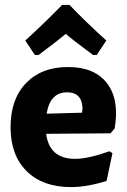

<svg xmlns="http://www.w3.org/2000/svg" viewBox="-20 -751 517 782"><path d="M122 -527 83 -586Q156 -652 233 -731H263Q330 -661 413 -586L374 -527H359Q274 -590 248 -613Q216 -586 137 -527ZM269 11Q154 11 88.5 -54Q23 -119 23 -233Q23 -347 86 -412.5Q149 -478 257 -478Q366 -478 416.5 -411Q467 -344 447 -228L430 -208L168 -206Q181 -104 286 -104Q339 -104 426 -135L438 -127L414 -14Q334 11 269 11ZM253 -375Q184 -375 170 -288L314 -292L316 -306Q316 -375 253 -375Z"/></svg>

Font: Alegreya Sans ExtraBold
Style: Regular
Weight: 800
Designer: Juan Pablo del Peral
Foundry: Huerta Tipografica
Version: Version 2.007